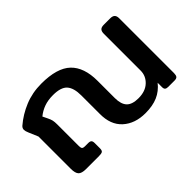

<svg xmlns="http://www.w3.org/2000/svg" viewBox="-84 -825 1126 1126"><g transform="rotate(-45 478.5 -262.5)"><path d="M420 -173V-325Q420 -387 394.5 -415.5Q369 -444 304 -444Q262 -444 230 -432.5Q198 -421 171 -399L186 -368Q194 -352 197 -339Q200 -326 200 -305V-125Q200 -110 205 -104.5Q210 -99 223 -99H251Q266 -99 272 -93Q278 -87 278 -72V-28Q278 -11 270.5 -5.5Q263 0 240 0H135Q98 0 85 -14.5Q72 -29 72 -64V-332L47 -391Q39 -409 39 -421Q39 -434 50 -444Q100 -487 164 -513.5Q228 -540 303 -540Q433 -540 490.5 -485Q548 -430 548 -318V-175Q548 -124 571 -100Q594 -76 646 -76Q703 -76 736 -107Q769 -138 769 -182V-488Q769 -507 777.5 -516Q786 -525 806 -525H859Q879 -525 888 -516Q897 -507 897 -488V-33Q897 -16 891 -8Q885 0 868 0H816Q802 0 795.5 -5.5Q789 -11 789 -24V-61Q758 -22 715.5 -3.5Q673 15 613 15Q526 15 472.5 -33.5Q419 -82 420 -173Z"/></g></svg>

Font: Mitr
Style: Regular
Weight: 400
Designer: Thanarat Vachiruckul
Foundry: Cadson Demak
Version: Version 1.003